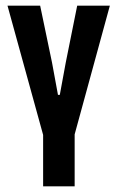

<svg xmlns="http://www.w3.org/2000/svg" viewBox="-20 -659 415 679"><path d="M134 -176.5 6.5 -639H122L164 -437.5L185 -323.5H191.5L212.5 -437.5L253 -639H368.5L242 -176.5ZM132.5 0V-291H244V0Z"/></svg>

Font: Anek Tamil Condensed SemiBold
Style: Regular
Weight: 600
Width: 3
Designer: Aadarsh Rajan (Tamil), Yesha Goshar (Latin)
Foundry: Ek Type
Version: Version 1.003